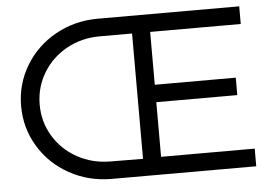

<svg xmlns="http://www.w3.org/2000/svg" viewBox="-50 -768 1194 836"><g transform="rotate(-5 547.0 -350.0)"><path d="M40 -350.1Q40 -445.8 88.6 -526.4Q137.2 -606.9 221.2 -653.6Q305.2 -700.2 405.8 -700.2H1023.9V-623H627.9V-392.1H981.9V-315.9H627.9V-77.1H1037.1V0H405.8Q305.2 0 221.2 -46.4Q137.2 -92.8 88.6 -173.3Q40 -253.9 40 -350.1ZM407.2 -76.2 548.8 -75.2V-623H407.2Q328.6 -623 262.9 -586.9Q197.3 -550.8 159.2 -487.8Q121.1 -424.8 121.1 -349.1Q121.1 -273.4 159.2 -210.7Q197.3 -147.9 262.9 -112.1Q328.6 -76.2 407.2 -76.2Z"/></g></svg>

Font: Montserrat Light
Style: Regular
Weight: 300
Designer: Julieta Ulanovsky
Foundry: Julieta Ulanovsky
Version: Version 1.000;PS 002.000;hotconv 1.0.70;makeotf.lib2.5.58329